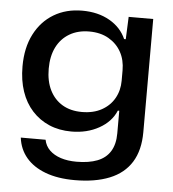

<svg xmlns="http://www.w3.org/2000/svg" viewBox="-52 -586 731 810"><g transform="rotate(5 314.0 -180.5)"><path d="M294 177Q222 177 170 157.5Q118 138 88 102.5Q58 67 52 18H157Q162 44 180.5 62Q199 80 228 89.5Q257 99 295 99Q347 99 383 85Q419 71 437.5 41Q456 11 456 -35V-131H450Q430 -83 379 -54.5Q328 -26 262 -26Q210 -26 168 -44Q126 -62 95.5 -95.5Q65 -129 49 -176Q33 -223 33 -282Q33 -361 62.5 -418.5Q92 -476 144 -507Q196 -538 264 -538Q331 -538 380 -510Q429 -482 450 -434H457L461 -529H565V-50Q565 27 533.5 77.5Q502 128 441 152.5Q380 177 294 177ZM299 -112Q348 -112 383 -131.5Q418 -151 436.5 -184Q455 -217 455 -258V-302Q455 -346 436.5 -379.5Q418 -413 383.5 -433Q349 -453 301 -453Q253 -453 217.5 -432Q182 -411 163 -373Q144 -335 144 -282Q144 -229 163 -191Q182 -153 216.5 -132.5Q251 -112 299 -112Z"/></g></svg>

Font: Mona Sans SemiExpanded Medium
Style: Regular
Weight: 500
Width: 6
Designer: Deni Anggara
Foundry: GitHub
Version: Version 2.000